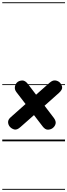

<svg xmlns="http://www.w3.org/2000/svg" viewBox="-25 -1250 595 1698"><path d="M156 -126.5Q125.5 -99 102.5 -104.8Q79.5 -110.5 63.5 -127.5Q47.5 -145 46.5 -168.8Q45.5 -192.5 70.5 -214L201 -330L120 -435.5Q102 -459 107.2 -485.2Q112.5 -511.5 132 -526Q148.5 -537.5 172.8 -538.2Q197 -539 222.5 -506.5L294 -412.5L414 -518.5Q441 -542 464.8 -538.5Q488.5 -535 504 -520Q521 -502.5 524.5 -479.8Q528 -457 496.5 -428.5L369 -315L452 -206Q472 -178 466.5 -155.2Q461 -132.5 440 -116.5Q423 -104 399 -103.2Q375 -102.5 352.5 -131.5L275.5 -232ZM156 -126.5Q125.5 -99 102.5 -104.8Q79.5 -110.5 63.5 -127.5Q47.5 -145 46.5 -168.8Q45.5 -192.5 70.5 -214L201 -330L120 -435.5Q102 -459 107.2 -485.2Q112.5 -511.5 132 -526Q148.5 -537.5 172.8 -538.2Q197 -539 222.5 -506.5L294 -412.5L414 -518.5Q441 -542 464.8 -538.5Q488.5 -535 504 -520Q521 -502.5 524.5 -479.8Q528 -457 496.5 -428.5L369 -315L452 -206Q472 -178 466.5 -155.2Q461 -132.5 440 -116.5Q423 -104 399 -103.2Q375 -102.5 352.5 -131.5L275.5 -232ZM-5 420.5H550V428.5H-5ZM-5 -16H550V0H-5ZM-5 -505.5H550V-497.5H-5ZM-5 -1230H550V-1222H-5Z"/></svg>

Font: Edu VIC WA NT Pre Guide
Style: Regular
Weight: 400
Designer: Tina and Corey Anderson, Eben Sorkin, Mirko Velimirovic
Foundry: Google for Education
Version: Version 1.000